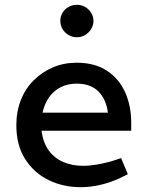

<svg xmlns="http://www.w3.org/2000/svg" viewBox="-20 -772 605 799"><path d="M316 7Q243 7 182.5 -22.5Q122 -52 85 -109.5Q48 -167 48 -251Q48 -308 67 -356Q86 -404 121 -438.5Q156 -473 201 -492Q246 -511 299 -511Q374 -511 424.5 -478Q475 -445 500.5 -388.5Q526 -332 526 -261V-228H153Q159 -179 182.5 -146.5Q206 -114 243 -98Q280 -82 325 -82Q353 -82 382 -87Q411 -92 441 -100L484 -114L512 -47L473 -28Q435 -11 394.5 -2Q354 7 316 7ZM157 -303H429Q422 -359 389.5 -391.5Q357 -424 299 -424Q263 -424 233.5 -409.5Q204 -395 184.5 -367.5Q165 -340 157 -303ZM300 -617Q281 -617 265 -626.5Q249 -636 240 -651.5Q231 -667 231 -686Q231 -703 240 -718.5Q249 -734 265 -743Q281 -752 300 -752Q319 -752 334.5 -743Q350 -734 359.5 -718.5Q369 -703 369 -685Q369 -667 359.5 -651.5Q350 -636 334.5 -626.5Q319 -617 300 -617Z"/></svg>

Font: REM
Style: Regular
Weight: 400
Designer: Octavio Pardo
Foundry: Ashler Design
Version: Version 1.005;gftools[0.9.28]